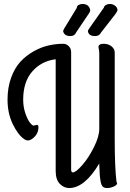

<svg xmlns="http://www.w3.org/2000/svg" viewBox="-20 -921 656 969"><path d="M481 -94V-96Q407 28 329 28Q303 28 282 7Q261 -14 261 -59V-622Q189 -613 143 -560.5Q97 -508 97 -418Q97 -381 108 -349Q119 -317 131 -302Q143 -287 150 -287Q153 -287 158.5 -289Q164 -291 166 -291Q174 -291 174 -279Q174 -247 148.5 -225Q123 -203 102 -219Q71 -240 44.5 -294.5Q18 -349 18 -418Q18 -479 36 -528.5Q54 -578 82.5 -609Q111 -640 149 -661.5Q187 -683 224.5 -691.5Q262 -700 299 -700Q315 -700 327 -688Q339 -676 339 -658V-65Q339 -51 348 -51Q363 -51 395 -87.5Q427 -124 454 -178Q481 -232 481 -271V-651Q481 -662 479 -671.5Q477 -681 477 -683Q477 -700 503 -700Q527 -700 543 -687Q559 -674 559 -656V-222Q559 -75 568 -3Q571 2 571 4Q571 13 554 20.5Q537 28 520 28Q507 28 499.5 21.5Q492 15 488.5 -2Q485 -19 483.5 -38Q482 -57 481 -91Q481 -93 481 -94ZM428 -852 364 -757Q357 -739 335 -739Q305 -739 299 -762Q298 -767 304 -777L368 -882Q367 -890 376 -895.5Q385 -901 396 -901Q428 -901 435 -872Q437 -865 428 -852ZM564 -852 490 -757Q482 -739 460 -739Q428 -739 424 -762Q423 -768 430 -777L504 -882Q505 -890 514 -895.5Q523 -901 534 -901Q548 -901 559.5 -893Q571 -885 573 -872Q574 -866 564 -852Z"/></svg>

Font: Grand Hotel
Style: Regular
Weight: 400
Designer: Brian J. Bonislawsky & Jim Lyles for Astigmatic (AOETI)
Foundry: Astigmatic (AOETI)
Version: Version 001.000